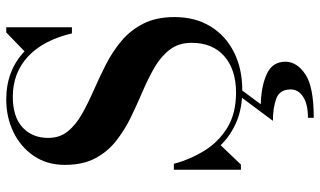

<svg xmlns="http://www.w3.org/2000/svg" viewBox="-230 -570 1049 630"><g transform="rotate(-90 295.0 -255.5)"><path d="M316 173.5Q316 137 286 126Q256 115 213 115L300.5 -2.5H325L267.5 75Q329 77 368 95.5Q407 114 407 156Q407 193.5 366 221.2Q325 249 223 249V230Q267.5 230 291.8 214.2Q316 198.5 316 173.5ZM69.5 10H52.5V-210H72Q86.5 -156 115.5 -109.2Q144.5 -62.5 191.2 -34.2Q238 -6 305.5 -6Q381 -6 425 -44.5Q469 -83 469 -151.5Q469 -193.5 447.2 -222.5Q425.5 -251.5 389.8 -272.5Q354 -293.5 311.2 -311.8Q268.5 -330 226 -350.5Q183.5 -371 147.8 -399Q112 -427 90.2 -467.8Q68.5 -508.5 68.5 -567.5Q68.5 -626.5 98 -669.8Q127.5 -713 176.2 -736.5Q225 -760 283 -760Q378 -760 441 -700L503 -760H520V-544.5H500Q477.5 -639 423.8 -688.8Q370 -738.5 292 -738.5Q226 -738.5 191.5 -706.5Q157 -674.5 157 -622.5Q157 -584.5 178.5 -558Q200 -531.5 235.5 -511.5Q271 -491.5 313.2 -473Q355.5 -454.5 397.8 -433Q440 -411.5 475.2 -382Q510.5 -352.5 532 -310Q553.5 -267.5 553.5 -207.5Q553.5 -140 523 -90Q492.5 -40 438.2 -12.8Q384 14.5 313.5 14.5Q254.5 14.5 209.8 -4.5Q165 -23.5 133 -56.5Z"/></g></svg>

Font: Bodoni* 11pt Medium
Style: Regular
Weight: 500
Version: Version 2.3